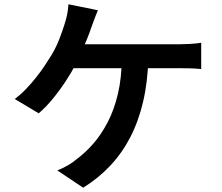

<svg xmlns="http://www.w3.org/2000/svg" viewBox="-20 -828 1040 898"><path d="M438 -780Q430 -762 422 -740Q414 -718 408 -702Q400 -678 388 -648Q376 -618 362.5 -587.5Q349 -557 336 -531Q316 -492 287.5 -448.5Q259 -405 226.5 -365.5Q194 -326 161 -298L49 -365Q76 -385 101 -411Q126 -437 149 -466Q172 -495 190.5 -523Q209 -551 223 -574Q244 -610 258 -646.5Q272 -683 281 -712Q289 -735 294 -760Q299 -785 300 -808ZM290 -621Q306 -621 339 -621Q372 -621 416 -621Q460 -621 509.5 -621Q559 -621 608 -621Q657 -621 700 -621Q743 -621 774.5 -621Q806 -621 820 -621Q839 -621 868 -622.5Q897 -624 921 -628V-505Q894 -508 865.5 -508.5Q837 -509 820 -509Q804 -509 764 -509Q724 -509 670.5 -509Q617 -509 557.5 -509Q498 -509 442.5 -509Q387 -509 343.5 -509Q300 -509 279 -509ZM674 -557Q671 -445 649.5 -353Q628 -261 589.5 -186.5Q551 -112 495.5 -53Q440 6 369 50L248 -31Q274 -41 298 -55Q322 -69 339 -84Q381 -115 418 -158Q455 -201 484.5 -258Q514 -315 531.5 -389Q549 -463 550 -558Z"/></svg>

Font: Noto Sans SC SemiBold
Style: Regular
Weight: 600
Designer: Ryoko NISHIZUKA 西塚涼子 (kana, bopomofo & ideographs); Paul D. Hunt (Latin, Greek & Cyrillic); Sandoll Communications 산돌커뮤니
Foundry: Adobe
Version: Version 2.004-H2;hotconv 1.0.118;makeotfexe 2.5.65603